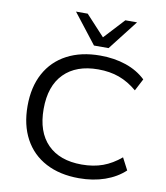

<svg xmlns="http://www.w3.org/2000/svg" viewBox="-100 -1023 966 1115"><g transform="rotate(10 383.0 -466.0)"><path d="M441 9Q328 9 245.5 -34.5Q163 -78 119 -159.5Q75 -241 75 -353Q75 -465 119 -546Q163 -627 245.5 -670.5Q328 -714 441 -714Q524 -714 593 -690.5Q662 -667 710 -621L673 -550Q622 -593 567 -613Q512 -633 443 -633Q314 -633 242 -560.5Q170 -488 170 -352Q170 -217 241.5 -144.5Q313 -72 443 -72Q512 -72 567 -92Q622 -112 673 -155L710 -84Q662 -39 593 -15Q524 9 441 9ZM394 -765 257 -941H326L437 -821L548 -941H617L480 -765Z"/></g></svg>

Font: Nunito Sans 10pt SemiExpanded
Style: Regular
Weight: 400
Width: 6
Designer: Vernon Adams
Foundry: Vernon Adams
Version: Version 3.101;gftools[0.9.27]